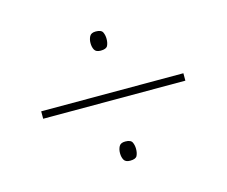

<svg xmlns="http://www.w3.org/2000/svg" viewBox="-69 -653 708 600"><g transform="rotate(-15 285.0 -353.0)"><path d="M284 -500Q269 -500 264 -509Q259 -518 259 -531Q259 -543 264 -552.5Q269 -562 284 -562Q302 -562 306.5 -552.5Q311 -543 311 -531Q311 -518 306.5 -509Q302 -500 284 -500ZM55 -341V-365H515V-341ZM284 -144Q269 -144 264 -153Q259 -162 259 -175Q259 -187 264 -196.5Q269 -206 284 -206Q302 -206 306.5 -196.5Q311 -187 311 -175Q311 -162 306.5 -153Q302 -144 284 -144Z"/></g></svg>

Font: Noto Sans Thaana Thin
Style: Regular
Weight: 100
Designer: David Williams
Foundry: Google Inc.
Version: Version 3.001; ttfautohint (v1.8.4.7-5d5b)